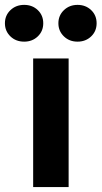

<svg xmlns="http://www.w3.org/2000/svg" viewBox="-81 -760 413 780"><path d="M53.7 0V-522.5H197.8V0ZM233.9 -590.8Q200.7 -590.8 178.5 -612.3Q156.2 -633.8 156.2 -665.5Q156.2 -697.3 178.7 -718.8Q201.2 -740.2 233.9 -740.2Q267.1 -740.2 289.3 -719Q311.5 -697.8 311.5 -665.5Q311.5 -633.3 289.3 -612.1Q267.1 -590.8 233.9 -590.8ZM17.1 -590.8Q-16.6 -590.8 -38.8 -612.3Q-61 -633.8 -61 -665.5Q-61 -697.3 -38.6 -718.8Q-16.1 -740.2 17.1 -740.2Q50.3 -740.2 72.5 -719Q94.7 -697.8 94.7 -665.5Q94.7 -633.3 72.5 -612.1Q50.3 -590.8 17.1 -590.8Z"/></svg>

Font: Inter 28pt
Style: Bold
Weight: 700
Designer: Rasmus Andersson
Foundry: rsms
Version: Version 4.001;git-66647c0bb